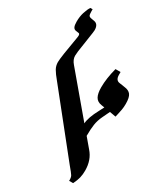

<svg xmlns="http://www.w3.org/2000/svg" viewBox="-215 -954 901 1050"><g transform="rotate(30 235.5 -429.5)"><path d="M414 -194Q453 -150 453 -83Q453 -58 448 -37.5Q443 -17 430 9H405Q406 -12 399.5 -23Q393 -34 365 -67L75 -430Q49 -461 38 -480.5Q27 -500 27 -523Q27 -552 52 -694L53 -704Q53 -715 47 -717L27 -720Q15 -722 10 -733Q5 -744 5 -766Q5 -798 13.5 -825Q22 -852 33 -868H47V-857Q47 -836 50.5 -829Q54 -822 69 -820L86 -817Q114 -812 114 -774Q114 -769 112 -755L93 -627Q91 -607 91 -600Q91 -576 111 -553L320 -305Q322 -343 355 -404L371 -435L352 -438Q324 -442 312.5 -462.5Q301 -483 301 -522Q301 -578 319 -647H351V-630Q351 -595 377 -592L410 -587Q438 -584 450.5 -567.5Q463 -551 463 -510Q463 -490 460 -473Q457 -456 454 -443.5Q451 -431 449 -422L410 -429L388 -383Q374 -354 369.5 -324.5Q365 -295 365 -252Z"/></g></svg>

Font: Noto Serif Hebrew CondExtraBold
Style: Regular
Weight: 800
Width: 3
Designer: Monotype Design Team
Foundry: Monotype Imaging Inc.
Version: Version 1.000